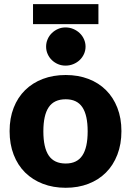

<svg xmlns="http://www.w3.org/2000/svg" viewBox="-20 -882 621 910"><path d="M291.5 -526.5Q350.5 -526.5 399 -508Q447.5 -489.5 482.2 -455Q517 -420.5 536.2 -371.2Q555.5 -322 555.5 -260.5Q555.5 -198.5 536.2 -148.8Q517 -99 482.2 -64.2Q447.5 -29.5 399 -10.8Q350.5 8 291.5 8Q232 8 183.2 -10.8Q134.5 -29.5 99.2 -64.2Q64 -99 44.8 -148.8Q25.5 -198.5 25.5 -260.5Q25.5 -322 44.8 -371.2Q64 -420.5 99.2 -455Q134.5 -489.5 183.2 -508Q232 -526.5 291.5 -526.5ZM291.5 -107Q345 -107 370.2 -144.8Q395.5 -182.5 395.5 -259.5Q395.5 -336.5 370.2 -374Q345 -411.5 291.5 -411.5Q236.5 -411.5 211 -374Q185.5 -336.5 185.5 -259.5Q185.5 -182.5 211 -144.8Q236.5 -107 291.5 -107ZM136.5 -862.5H446.5V-767.5H136.5ZM385.5 -661Q385.5 -642.5 378 -626Q370.5 -609.5 357.5 -597.2Q344.5 -585 327.2 -578Q310 -571 290.5 -571Q271.5 -571 255 -578Q238.5 -585 225.8 -597.2Q213 -609.5 205.8 -626Q198.5 -642.5 198.5 -661Q198.5 -679.5 205.8 -696.2Q213 -713 225.8 -725.2Q238.5 -737.5 255 -744.8Q271.5 -752 290.5 -752Q310 -752 327.2 -744.8Q344.5 -737.5 357.5 -725.2Q370.5 -713 378 -696.2Q385.5 -679.5 385.5 -661Z"/></svg>

Font: Lato ExtraBold
Style: Regular
Weight: 800
Designer: Lukasz Dziedzic with Adam Twardoch and Botio Nikoltchev
Foundry: tyPoland Lukasz Dziedzic
Version: Version 2.015; 2015-08-06; http://www.latofonts.com/